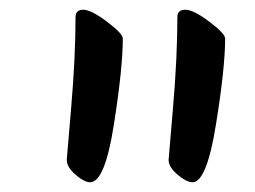

<svg xmlns="http://www.w3.org/2000/svg" viewBox="-20 -902 524 394"><path d="M344 -867Q344 -882 360.5 -882Q377 -882 409.5 -857.5Q442 -833 442 -823Q442 -763 423 -645.5Q404 -528 375 -528Q363 -528 344.5 -543.5Q326 -559 326 -574Q326 -576 335 -680.5Q344 -785 344 -867ZM135 -867Q135 -882 151 -882Q167 -882 199.5 -857.5Q232 -833 232 -823Q232 -762 213.5 -645Q195 -528 165 -528Q153 -528 135 -543.5Q117 -559 117 -574Q117 -576 126 -680.5Q135 -785 135 -867Z"/></svg>

Font: Kalam
Style: Bold
Weight: 700
Version: Version 2.001;PS 1.0;hotconv 1.0.79;makeotf.lib2.5.61930; tt